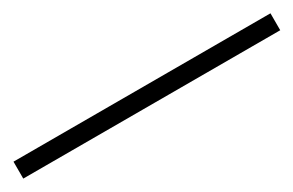

<svg xmlns="http://www.w3.org/2000/svg" viewBox="3 -86 602 394"><g transform="rotate(-30 304.5 111.0)"><path d="M0 130.9V90.8H608.9V130.9Z"/></g></svg>

Font: SimahzazaarabicW05-Regular
Style: Regular
Weight: 400
Designer: Ahmed zaza
Foundry: Ahmed zaza
Version: Version 1.001